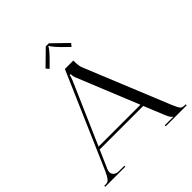

<svg xmlns="http://www.w3.org/2000/svg" viewBox="-239 -1072 1235 1235"><g transform="rotate(-45 379.0 -454.5)"><path d="M403.8 -909.2 506.8 -809.1 490.2 -789.1 440.9 -837.9Q426.8 -852.1 415 -865.7Q403.3 -879.4 397.7 -887.7Q392.1 -896 392.1 -897.9H388.2Q388.2 -896 382.6 -887.5Q377 -878.9 365.2 -865.2Q353.5 -851.6 339.8 -837.9L291 -789.1L273.9 -809.1L376 -909.2ZM7.8 0V-8.8H23.9Q41 -8.8 53.2 -24.4Q65.4 -40 79.1 -70.8L359.9 -719.2H437V-707Q437 -670.9 445.8 -648.9L682.1 -70.8Q698.7 -31.2 708.3 -20Q717.8 -8.8 741.2 -8.8H749V0H558.1V-8.8H634.8V-11.2Q620.6 -16.6 604 -58.1L548.3 -194.8H152.3L98.1 -70.8Q92.8 -57.6 92.8 -48.3Q92.8 -30.8 106 -19.8Q119.1 -8.8 141.1 -8.8H189.9V0ZM160.2 -212.9H541L371.1 -629.9Q362.8 -649.4 362.8 -669.9H354Q354 -659.2 341.8 -629.9Z"/></g></svg>

Font: FoglihtenNo07calt
Style: Regular
Weight: 500
Designer: gluk (gluksza@wp.pl)
Foundry: gluk (gluksza@wp.pl)
Version: Version 0.844